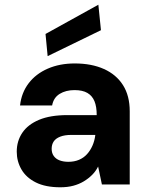

<svg xmlns="http://www.w3.org/2000/svg" viewBox="-20 -782 629 814"><path d="M236 12Q173 12 132 -8.5Q91 -29 71 -63.5Q51 -98 51 -139Q51 -184 74.5 -219Q98 -254 145.5 -274Q193 -294 266 -294H390Q390 -330 380.5 -353Q371 -376 350.5 -388Q330 -400 296 -400Q259 -400 233 -384Q207 -368 201 -335H65Q71 -389 101.5 -429Q132 -469 182.5 -491Q233 -513 297 -513Q368 -513 420.5 -489.5Q473 -466 501.5 -421Q530 -376 530 -310V0H412L396 -76Q386 -56 370.5 -40.5Q355 -25 335 -13Q315 -1 290.5 5.5Q266 12 236 12ZM270 -96Q295 -96 315 -104.5Q335 -113 349 -128.5Q363 -144 372 -164.5Q381 -185 384 -209V-210H282Q254 -210 235 -202.5Q216 -195 207.5 -182Q199 -169 199 -151Q199 -133 208 -120.5Q217 -108 233 -102Q249 -96 270 -96ZM182 -544 173 -638 397 -762 408 -654Z"/></svg>

Font: DM Sans 17pt ExtraBold
Style: Regular
Weight: 800
Version: Version 4.004;gftools[0.9.30]